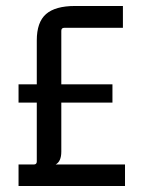

<svg xmlns="http://www.w3.org/2000/svg" viewBox="-20 -622 470 642"><path d="M398 0H42V-72H93Q103 -72 103 -82V-279H42V-340H103V-487Q103 -548 134 -575Q165 -602 231 -602H391V-529H195Q185 -529 185 -519V-340H356V-279H185V-115Q185 -82 166 -72H398Z"/></svg>

Font: Gemunu Libre
Style: Regular
Weight: 400
Designer: Puspanada Ekanayake, Sola Matas, Pathum Egodawatta, Kosala Senevirathne
Foundry: mooniak
Version: Version 1.100